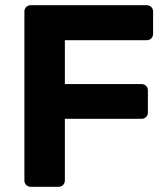

<svg xmlns="http://www.w3.org/2000/svg" viewBox="-20 -720 649 740"><path d="M99 0Q88 0 81 -7Q74 -14 74 -25V-675Q74 -686 81 -693Q88 -700 99 -700H545Q556 -700 563 -693Q570 -686 570 -675V-590Q570 -579 563 -572Q556 -565 545 -565H230V-396H525Q536 -396 543 -389Q550 -382 550 -371V-286Q550 -276 543 -269Q536 -262 525 -262H230V-25Q230 -14 223 -7Q216 0 205 0Z"/></svg>

Font: Rubik SemiBold
Style: Regular
Weight: 600
Designer: Hubert and Fischer
Foundry: Hubert and Fischer
Version: Version 2.300;gftools[0.9.30]